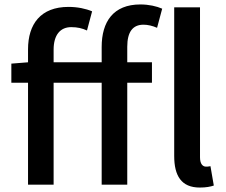

<svg xmlns="http://www.w3.org/2000/svg" viewBox="-20 -830 1015 863"><path d="M437 -550H221V-607C221 -673 251 -708 300 -708C328 -708 349 -703 371 -693L394 -779C366 -791 328 -799 288 -799C163 -799 106 -722 106 -608V-550L31 -544V-458H106V0H221V-458H437V0H552V-458H663V-550H552V-620C552 -687 577 -719 625 -719C644 -719 666 -714 686 -705L709 -791C684 -802 649 -810 611 -810C489 -810 437 -732 437 -619ZM926 -83C916 -81 911 -81 906 -81C892 -81 879 -92 879 -123V-797H763V-129C763 -40 795 13 878 13C907 13 926 9 941 4Z"/></svg>

Font: Genne Gothic Medium
Style: Regular
Weight: 500
Designer: Ryoko NISHIZUKA (kana & ideographs); Paul D. Hunt (Latin, Greek & Cyrillic); Wenlong ZHANG (bopomofo); Sandoll Communica
Foundry: Adobe Systems Incorporated
Version: Version 1.004;PS 1.004;hotconv 16.6.51;makeotf.lib2.5.65220